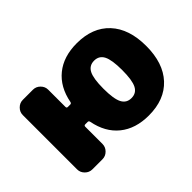

<svg xmlns="http://www.w3.org/2000/svg" viewBox="-100 -768 1015 1015"><g transform="rotate(-45 408.0 -260.0)"><path d="M479.5 -152Q496 -120 533 -120Q570 -120 586.5 -152Q603 -184 603 -260Q603 -336 586.5 -368Q570 -400 533 -400Q496 -400 479.5 -368Q463 -336 463 -260Q463 -184 479.5 -152ZM533 -530Q651 -530 717 -459Q783 -388 783 -260Q783 -132 717 -61Q651 10 533 10Q434 10 371 -41Q308 -92 290 -186Q288 -195 280 -195H262Q253 -195 253 -186V-57Q253 -34 236 -17Q219 0 196 0H120Q97 0 80 -17Q63 -34 63 -57V-463Q63 -486 80 -503Q97 -520 120 -520H196Q219 -520 236 -503Q253 -486 253 -463V-334Q253 -325 262 -325H280Q288 -325 290 -334Q308 -428 371 -479Q434 -530 533 -530Z"/></g></svg>

Font: Rounded Mplus 1c Black
Style: Regular
Weight: 900
Version: Version 1.059.20150529